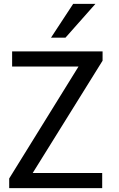

<svg xmlns="http://www.w3.org/2000/svg" viewBox="-20 -978 618 998"><path d="M320.3 -782.2 476.1 -958H360.4L245.1 -782.2ZM511.2 0V-78.6H149.9L513.2 -662.6V-710.9H43V-632.3H388.2L27.8 -50.3V0Z"/></svg>

Font: Ride
Style: Regular
Weight: 400
Version: Version 3.000